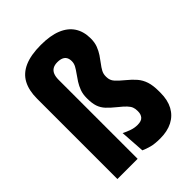

<svg xmlns="http://www.w3.org/2000/svg" viewBox="-202 -772 873 873"><g transform="rotate(-45 235.0 -335.5)"><path d="M36.5 -516.5Q36.5 -570 55.8 -605.8Q75 -641.5 116 -659.5Q157 -677.5 221.5 -677.5Q282 -677.5 322 -661.2Q362 -645 382.5 -613.8Q403 -582.5 403 -537.5Q403 -512 395.5 -492.2Q388 -472.5 377 -456Q366 -439.5 354.8 -425Q343.5 -410.5 336.2 -397Q329 -383.5 329 -368.5V-363.5Q329 -342 342.8 -326.8Q356.5 -311.5 381 -291.5Q404.5 -272.5 420.5 -253.8Q436.5 -235 444.5 -210.5Q452.5 -186 452.5 -149V-139Q452.5 -92 434.8 -59.2Q417 -26.5 384 -9.5Q351 7.5 305 7.5Q269.5 7.5 247.5 1.5Q225.5 -4.5 209 -12L201 -131Q217.5 -122.5 236.5 -115.8Q255.5 -109 275.5 -109Q300.5 -109 310.5 -120.8Q320.5 -132.5 320.5 -150.5V-155.5Q320.5 -168.5 316.5 -179Q312.5 -189.5 301.2 -201.5Q290 -213.5 268 -231Q242.5 -251.5 227 -268.2Q211.5 -285 204.8 -305.2Q198 -325.5 198 -356V-360Q198 -384 205.2 -403.5Q212.5 -423 223 -439.5Q233.5 -456 244 -470.2Q254.5 -484.5 261.8 -497.8Q269 -511 269 -525.5Q269 -539.5 263.8 -549.2Q258.5 -559 247.2 -564Q236 -569 219 -569Q201 -569 189.2 -562Q177.5 -555 172 -541.5Q166.5 -528 166.5 -508V0H36.5Z"/></g></svg>

Font: Anek Latin Condensed
Style: Bold
Weight: 700
Width: 3
Designer: Yesha Goshar
Foundry: Ek Type
Version: Version 1.003